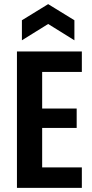

<svg xmlns="http://www.w3.org/2000/svg" viewBox="-20 -909 445 929"><path d="M62 0V-660H376V-561H184V-384H351V-290H184V-99H376V0ZM86 -714V-811L213 -889L340 -811V-714L213 -793Z"/></svg>

Font: Bricolage Grotesque 12pt Condensed SemiBold
Style: Regular
Weight: 600
Width: 3
Designer: Mathieu Triay
Foundry: Atelier Triay
Version: Version 1.001; ttfautohint (v1.8.4.7-5d5b);gftools[0.9.33.de